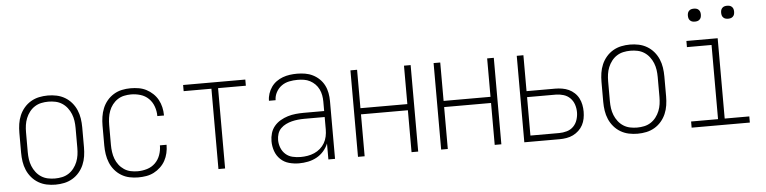

<svg xmlns="http://www.w3.org/2000/svg" viewBox="-44 -925 4589 1150"><g transform="rotate(-5 2250.0 -350.5)"><path d="M250 8Q223 8 197 2.5Q171 -3 148 -16.5Q125 -30 107.5 -50.5Q90 -71 79.5 -95.5Q69 -120 65 -146.5Q61 -173 61 -200V-320Q61 -347 65 -373.5Q69 -400 79.5 -424.5Q90 -449 107.5 -469.5Q125 -490 148 -503.5Q171 -517 197 -522.5Q223 -528 250 -528Q277 -528 303 -522.5Q329 -517 352 -503.5Q375 -490 392.5 -469.5Q410 -449 420.5 -424.5Q431 -400 435 -373.5Q439 -347 439 -320V-200Q439 -173 435 -146.5Q431 -120 420.5 -95.5Q410 -71 392.5 -50.5Q375 -30 352 -16.5Q329 -3 303 2.5Q277 8 250 8ZM250 -29Q272 -29 293 -33.5Q314 -38 332 -49.5Q350 -61 363.5 -78.5Q377 -96 385 -116Q393 -136 396 -157Q399 -178 399 -200V-320Q399 -342 396 -363Q393 -384 385 -404Q377 -424 363.5 -441.5Q350 -459 332 -470.5Q314 -482 293 -486.5Q272 -491 250 -491Q228 -491 207 -486.5Q186 -482 168 -470.5Q150 -459 136.5 -441.5Q123 -424 115 -404Q107 -384 104 -363Q101 -342 101 -320V-200Q101 -178 104 -157Q107 -136 115 -116Q123 -96 136.5 -78.5Q150 -61 168 -49.5Q186 -38 207 -33.5Q228 -29 250 -29Z M747 8Q721 8 695 2.5Q669 -3 646 -17Q623 -31 606 -51.5Q589 -72 579 -96.5Q569 -121 565 -147.5Q561 -174 561 -200V-320Q561 -346 565 -372.5Q569 -399 579 -423.5Q589 -448 606 -468.5Q623 -489 646 -503Q669 -517 695 -522.5Q721 -528 747 -528Q772 -528 796 -524Q820 -520 841.5 -509Q863 -498 881 -481Q899 -464 910.5 -443Q922 -422 927.5 -398Q933 -374 933 -350V-348H893V-349Q893 -378 883 -406Q873 -434 852.5 -454Q832 -474 804 -482.5Q776 -491 747 -491Q726 -491 705 -486.5Q684 -482 666 -470Q648 -458 635 -441Q622 -424 614.5 -404Q607 -384 604 -362.5Q601 -341 601 -320V-200Q601 -179 604 -157.5Q607 -136 614.5 -116Q622 -96 635 -79Q648 -62 666 -50Q684 -38 705 -33.5Q726 -29 747 -29Q776 -29 804 -37.5Q832 -46 852.5 -66Q873 -86 883 -114Q893 -142 893 -171V-172H933V-170Q933 -146 927.5 -122Q922 -98 910.5 -77Q899 -56 881 -39Q863 -22 841.5 -11Q820 0 796 4Q772 8 747 8Z M1230 0V-483H1063V-520H1437V-483H1270V0Z M1714 8Q1684 8 1654.5 0Q1625 -8 1603 -29Q1581 -50 1571 -79Q1561 -108 1561 -138Q1561 -163 1568 -186.5Q1575 -210 1590.5 -228.5Q1606 -247 1627.5 -259.5Q1649 -272 1672 -279Q1695 -286 1719.5 -288.5Q1744 -291 1768 -291H1891V-348Q1891 -367 1887.5 -386Q1884 -405 1875.5 -422.5Q1867 -440 1853.5 -453.5Q1840 -467 1823 -476Q1806 -485 1787 -488Q1768 -491 1748 -491Q1723 -491 1698 -486Q1673 -481 1652.5 -466.5Q1632 -452 1619.5 -429Q1607 -406 1607 -381H1567Q1567 -403 1574 -424Q1581 -445 1593.5 -463Q1606 -481 1624 -494Q1642 -507 1662.5 -514.5Q1683 -522 1704.5 -525Q1726 -528 1748 -528Q1773 -528 1797 -524Q1821 -520 1843 -509Q1865 -498 1882.5 -481Q1900 -464 1911 -442.5Q1922 -421 1926.5 -396.5Q1931 -372 1931 -348V0H1891V-96Q1881 -71 1862.5 -50Q1844 -29 1820 -16Q1796 -3 1769 2.5Q1742 8 1714 8ZM1727 -29Q1748 -29 1769 -32.5Q1790 -36 1809.5 -44.5Q1829 -53 1845 -67Q1861 -81 1871.5 -99Q1882 -117 1886.5 -138Q1891 -159 1891 -180V-255H1768Q1749 -255 1730 -253Q1711 -251 1693 -246.5Q1675 -242 1657.5 -233.5Q1640 -225 1626.5 -211.5Q1613 -198 1607 -179.5Q1601 -161 1601 -142Q1601 -118 1610 -95Q1619 -72 1637 -56Q1655 -40 1679 -34.5Q1703 -29 1727 -29Z M2069 0V-520H2109V-289H2391V-520H2431V0H2391V-252H2109V0Z M2569 0V-520H2609V-289H2891V-520H2931V0H2891V-252H2609V0Z M3069 0V-520H3109V-304H3282Q3302 -304 3323 -300.5Q3344 -297 3362.5 -288.5Q3381 -280 3396.5 -265.5Q3412 -251 3421.5 -232.5Q3431 -214 3435 -193.5Q3439 -173 3439 -152Q3439 -131 3435 -110.5Q3431 -90 3421.5 -72Q3412 -54 3396.5 -39.5Q3381 -25 3362.5 -16Q3344 -7 3323 -3.5Q3302 0 3282 0ZM3282 -37Q3305 -37 3328 -43.5Q3351 -50 3367.5 -66.5Q3384 -83 3391.5 -106Q3399 -129 3399 -152Q3399 -176 3391.5 -198.5Q3384 -221 3367.5 -237.5Q3351 -254 3328 -261Q3305 -268 3282 -268H3109V-37Z M3750 8Q3723 8 3697 2.5Q3671 -3 3648 -16.5Q3625 -30 3607.5 -50.5Q3590 -71 3579.5 -95.5Q3569 -120 3565 -146.5Q3561 -173 3561 -200V-320Q3561 -347 3565 -373.5Q3569 -400 3579.5 -424.5Q3590 -449 3607.5 -469.5Q3625 -490 3648 -503.5Q3671 -517 3697 -522.5Q3723 -528 3750 -528Q3777 -528 3803 -522.5Q3829 -517 3852 -503.5Q3875 -490 3892.5 -469.5Q3910 -449 3920.5 -424.5Q3931 -400 3935 -373.5Q3939 -347 3939 -320V-200Q3939 -173 3935 -146.5Q3931 -120 3920.5 -95.5Q3910 -71 3892.5 -50.5Q3875 -30 3852 -16.5Q3829 -3 3803 2.5Q3777 8 3750 8ZM3750 -29Q3772 -29 3793 -33.5Q3814 -38 3832 -49.5Q3850 -61 3863.5 -78.5Q3877 -96 3885 -116Q3893 -136 3896 -157Q3899 -178 3899 -200V-320Q3899 -342 3896 -363Q3893 -384 3885 -404Q3877 -424 3863.5 -441.5Q3850 -459 3832 -470.5Q3814 -482 3793 -486.5Q3772 -491 3750 -491Q3728 -491 3707 -486.5Q3686 -482 3668 -470.5Q3650 -459 3636.5 -441.5Q3623 -424 3615 -404Q3607 -384 3604 -363Q3601 -342 3601 -320V-200Q3601 -178 3604 -157Q3607 -136 3615 -116Q3623 -96 3636.5 -78.5Q3650 -61 3668 -49.5Q3686 -38 3707 -33.5Q3728 -29 3750 -29Z M4075 0V-37H4237V-483H4089V-520H4277V-37H4425V0ZM4350 -631Q4342 -631 4334.5 -633Q4327 -635 4321 -641Q4315 -647 4313 -654.5Q4311 -662 4311 -670Q4311 -678 4313 -685.5Q4315 -693 4321 -699Q4327 -705 4334.5 -707Q4342 -709 4350 -709Q4358 -709 4365.5 -707Q4373 -705 4379 -699Q4385 -693 4387 -685.5Q4389 -678 4389 -670Q4389 -662 4387 -654.5Q4385 -647 4379 -641Q4373 -635 4365.5 -633Q4358 -631 4350 -631ZM4150 -631Q4142 -631 4134.5 -633Q4127 -635 4121 -641Q4115 -647 4113 -654.5Q4111 -662 4111 -670Q4111 -678 4113 -685.5Q4115 -693 4121 -699Q4127 -705 4134.5 -707Q4142 -709 4150 -709Q4158 -709 4165.5 -707Q4173 -705 4179 -699Q4185 -693 4187 -685.5Q4189 -678 4189 -670Q4189 -662 4187 -654.5Q4185 -647 4179 -641Q4173 -635 4165.5 -633Q4158 -631 4150 -631Z"/></g></svg>

Font: Iosevka Curly Extralight
Style: Regular
Weight: 200
Monospace: yes
Designer: Belleve Invis
Foundry: Belleve Invis
Version: Version 22.1.2; ttfautohint (v1.8.4)